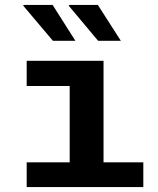

<svg xmlns="http://www.w3.org/2000/svg" viewBox="-20 -757 640 777"><path d="M262 0V-409H88V-511H399V0ZM88 0V-100H560V0ZM377 -592 258 -734 261 -737H376L469 -592ZM194 -592 74 -734 76 -737H193L285 -592Z"/></svg>

Font: Chivo Mono Medium SemiBold
Style: Regular
Weight: 600
Monospace: yes
Version: Version 1.008